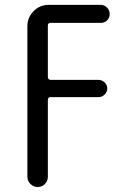

<svg xmlns="http://www.w3.org/2000/svg" viewBox="-20 -750 540 770"><path d="M89.8 -41V-644.5Q89.8 -679.7 114.7 -705.1Q139.6 -730.5 174.8 -730.5H383.8Q398.4 -730.5 409.2 -719.7Q419.9 -709 419.9 -693.8Q419.9 -678.7 409.7 -668.5Q399.4 -658.2 383.8 -658.2H182.6Q171.9 -658.2 171.9 -647.5V-441.4Q171.9 -430.7 182.6 -429.7H375Q388.7 -429.7 399.4 -419.4Q410.2 -409.2 410.2 -395Q410.2 -380.9 399.4 -370.6Q388.7 -360.4 375 -360.4H182.6Q171.9 -360.4 171.9 -348.6V-41Q171.9 -24.4 160.2 -12.2Q148.4 0 131.3 0Q114.3 0 102.1 -12.2Q89.8 -24.4 89.8 -41Z"/></svg>

Font: Rounded-X Mgen+ 2m regular
Style: Regular
Weight: 400
Designer: [Source Han Sans]
Ryoko NISHIZUKA  (kana & ideographs); Paul D. Hunt (Latin, Greek & Cyrillic); Wenlong ZHANG  (bopomofo
Version: Version 1.059.20150602